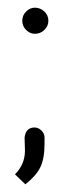

<svg xmlns="http://www.w3.org/2000/svg" viewBox="-20 -400 199 500"><path d="M71 -380Q85 -380 95.5 -370Q106 -360 106 -346Q106 -332 95.5 -322Q85 -312 71 -312Q58 -312 48 -322Q38 -332 38 -346Q38 -360 48 -370Q58 -380 71 -380ZM19 54Q45 28 45 -8Q45 -13 44.5 -24.5Q44 -36 44 -42Q47 -68 70 -68Q80 -68 88 -60Q96 -52 96 -42V-26Q96 14 84.5 36.5Q73 59 46 80Z"/></svg>

Font: Bhavuka
Style: Regular
Weight: 400
Version: 2.94.0; ttfautohint (v1.2) -l 7 -r 28 -G 50 -x 13 -D deva -f